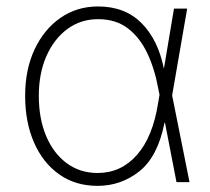

<svg xmlns="http://www.w3.org/2000/svg" viewBox="-20 -573 661 604"><path d="M287.1 11.7Q217.3 11.7 166.3 -24.4Q115.2 -60.5 87.2 -124.3Q59.1 -188 59.1 -272Q59.1 -354 88.6 -417.2Q118.2 -480.5 169.9 -516.6Q221.7 -552.7 288.6 -552.7Q372.6 -552.7 424.8 -500.7Q477.1 -448.7 495.6 -356.9L527.3 -545.9H568.8L521.5 -272.9L576.2 0H535.2L499 -187H497.6Q476.1 -79.6 418.2 -33.9Q360.4 11.7 287.1 11.7ZM481.9 -274.9 478 -293.5Q466.8 -356 443.4 -405.5Q419.9 -455.1 382.1 -483.9Q344.2 -512.7 288.6 -512.7Q233.9 -512.7 191.9 -481.7Q149.9 -450.7 126 -396.5Q102.1 -342.3 102.1 -271.5Q102.1 -200.2 125 -145.5Q147.9 -90.8 189.7 -59.8Q231.4 -28.8 287.1 -28.8Q360.8 -28.8 410.9 -85.7Q460.9 -142.6 477.5 -249.5Z"/></svg>

Font: Inter Extra Light
Style: Regular
Weight: 200
Designer: Rasmus Andersson
Foundry: rsms
Version: Version 4.000;git-3c8e0fc